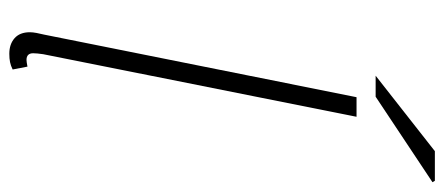

<svg xmlns="http://www.w3.org/2000/svg" viewBox="-284 -638 931 402"><g transform="rotate(90 181.0 -437.5)"><path d="M93 8Q73 8 60.5 -3Q48 -14 48 -35Q48 -41 49.5 -49Q51 -57 53 -65L184 -719H225L94 -63Q93 -56 92.5 -51Q92 -46 92 -42Q92 -28 106 -28Q109 -28 111.5 -28.5Q114 -29 120 -30L126 1Q118 5 110.5 6.5Q103 8 93 8ZM139 -759 297 -883H359L362 -878L183 -759Z"/></g></svg>

Font: Source Sans 3 Light
Style: Italic
Weight: 300
Italic angle: -11°
Designer: Paul D. Hunt
Foundry: Adobe
Version: Version 3.046;hotconv 1.0.118;makeotfexe 2.5.65603